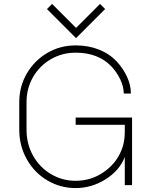

<svg xmlns="http://www.w3.org/2000/svg" viewBox="-20 -942 780 977"><path d="M219 -896 367 -748 515 -896 489 -922 367 -800 245 -922ZM615 -272V-307H365V-344H652V0H615V-143Q588 -74 517 -29.5Q446 15 365 15Q287 15 221 -24Q155 -63 116.5 -131.5Q78 -200 78 -282V-422Q78 -502 116.5 -568Q155 -634 220.5 -672.5Q286 -711 365 -711Q430 -711 484 -689.5Q538 -668 576 -627Q607 -593 626.5 -551Q646 -509 646 -466H610Q609 -503 591.5 -539Q574 -575 547 -604Q480 -674 365 -674Q296 -674 238.5 -640.5Q181 -607 148 -549.5Q115 -492 115 -422V-282Q115 -209 148.5 -149.5Q182 -90 239.5 -56Q297 -22 365 -22Q448 -22 514.5 -71Q581 -120 605 -197Q615 -231 615 -272Z"/></svg>

Font: Major Mono Display
Style: Regular
Weight: 400
Designer: Emre Parlak
Foundry: Emre Parlak
Version: Version 2.000; ttfautohint (v1.8) -l 8 -r 50 -G 200 -x 14 -D